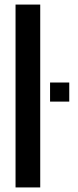

<svg xmlns="http://www.w3.org/2000/svg" viewBox="-20 -820 340 840"><path d="M48 0V-800H156V0ZM199 -375.5V-459H283V-375.5Z"/></svg>

Font: Big Shoulders Stencil Display Thin
Style: Bold
Weight: 700
Version: Version 2.001